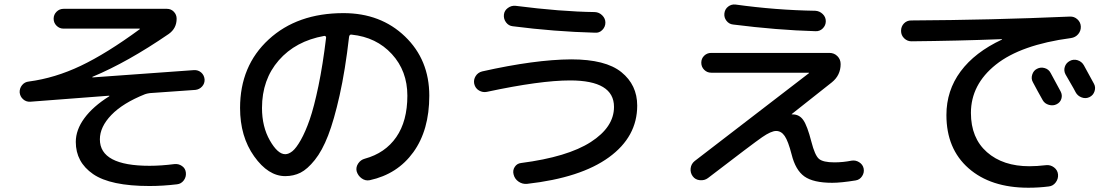

<svg xmlns="http://www.w3.org/2000/svg" viewBox="-20 -795 5040 872"><path d="M117.2 -333Q98.6 -332 85 -344.2Q71.3 -356.4 69.3 -375Q68.4 -393.6 80.1 -408.2Q91.8 -422.9 111.3 -424.8Q229.5 -440.4 346.7 -496.1Q463.9 -551.8 614.3 -662.1Q615.2 -662.1 615.2 -664.1Q615.2 -665 613.3 -665H268.6Q250 -665 236.8 -678.2Q223.6 -691.4 223.6 -710Q223.6 -728.5 236.8 -741.7Q250 -754.9 268.6 -754.9H738.3Q756.8 -754.9 769.5 -741.7Q782.2 -728.5 782.2 -710Q782.2 -666 746.1 -640.6Q559.6 -512.7 400.4 -446.3Q399.4 -446.3 399.4 -444.3Q399.4 -443.4 400.4 -443.4L861.3 -476.6Q879.9 -477.5 893.6 -465.8Q907.2 -454.1 909.2 -434.6Q910.2 -416 897.9 -402.3Q885.7 -388.7 867.2 -386.7L660.2 -372.1Q646.5 -370.1 638.7 -367.2Q538.1 -327.1 485.8 -272.9Q433.6 -218.8 433.6 -162.1Q433.6 -42 659.2 -42Q710.9 -42 772.5 -49.8Q791 -51.8 806.6 -41Q822.3 -30.3 824.2 -10.7Q826.2 8.8 814.5 24.4Q802.7 40 784.2 42Q719.7 49.8 659.2 49.8Q481.4 49.8 402.8 -4.4Q324.2 -58.6 324.2 -150.4Q324.2 -205.1 363.3 -258.3Q402.3 -311.5 475.6 -357.4Q476.6 -357.4 476.6 -359.4Q476.6 -360.4 475.6 -360.4Z M1452.1 -631.8Q1322.3 -608.4 1246.1 -521Q1169.9 -433.6 1169.9 -304.7Q1169.9 -219.7 1205.6 -157.2Q1241.2 -94.7 1275.4 -94.7Q1291 -94.7 1308.1 -108.4Q1325.2 -122.1 1346.2 -159.2Q1367.2 -196.3 1386.7 -252.4Q1406.2 -308.6 1426.3 -404.8Q1446.3 -501 1460.9 -623Q1461.9 -627 1459 -629.9Q1456.1 -632.8 1452.1 -631.8ZM1275.4 4.9Q1198.2 4.9 1134.3 -85Q1070.3 -174.8 1070.3 -304.7Q1070.3 -496.1 1200.2 -615.7Q1330.1 -735.4 1540 -735.4Q1709 -735.4 1819.3 -629.4Q1929.7 -523.4 1929.7 -360.4Q1929.7 -204.1 1857.4 -104Q1785.2 -3.9 1659.2 23.4Q1639.6 27.3 1622.6 15.1Q1605.5 2.9 1599.6 -17.6Q1595.7 -36.1 1606.9 -52.7Q1618.2 -69.3 1636.7 -74.2Q1729.5 -99.6 1779.8 -172.4Q1830.1 -245.1 1830.1 -360.4Q1830.1 -472.7 1759.8 -549.3Q1689.5 -626 1577.1 -637.7Q1567.4 -639.6 1565.4 -627.9Q1547.9 -475.6 1522.5 -362.3Q1497.1 -249 1470.2 -179.7Q1443.4 -110.4 1409.7 -68.4Q1376 -26.4 1344.7 -10.7Q1313.5 4.9 1275.4 4.9Z M2191.4 -377.9Q2172.9 -374 2155.8 -383.8Q2138.7 -393.6 2133.8 -414.1Q2129.9 -432.6 2140.1 -449.2Q2150.4 -465.8 2169.9 -470.7Q2409.2 -524.4 2574.2 -525.4Q2730.5 -525.4 2802.2 -467.3Q2874 -409.2 2874 -315.4Q2874 -173.8 2745.6 -80.6Q2617.2 12.7 2374 40Q2352.5 42 2335 29.8Q2317.4 17.6 2312.5 -2.9Q2307.6 -21.5 2317.9 -37.1Q2328.1 -52.7 2346.7 -54.7Q2557.6 -82 2663.1 -149.9Q2768.6 -217.8 2768.6 -309.6Q2768.6 -429.7 2569.3 -429.7Q2433.6 -429.7 2191.4 -377.9ZM2321.3 -768.6Q2527.3 -742.2 2681.6 -740.2Q2701.2 -739.3 2715.3 -725.1Q2729.5 -710.9 2729.5 -692.4Q2729.5 -672.9 2715.3 -658.7Q2701.2 -644.5 2681.6 -646.5Q2498 -651.4 2308.6 -675.8Q2290 -677.7 2278.3 -693.4Q2266.6 -709 2268.6 -728.5Q2270.5 -747.1 2286.6 -758.8Q2302.7 -770.5 2321.3 -768.6Z M3195.3 13.7Q3179.7 25.4 3158.7 23.4Q3137.7 21.5 3126 5.4Q3114.3 -10.7 3116.7 -30.8Q3119.1 -50.8 3134.8 -63.5L3654.3 -462.9V-463.9Q3654.3 -464.8 3653.3 -464.8H3210Q3191.4 -464.8 3178.2 -478Q3165 -491.2 3165 -510.3Q3165 -529.3 3178.2 -542Q3191.4 -554.7 3210 -554.7H3747.1Q3768.6 -554.7 3783.2 -540Q3797.9 -525.4 3797.9 -503.9Q3797.9 -453.1 3757.8 -420.9L3576.2 -277.3L3575.2 -276.4Q3576.2 -275.4 3577.1 -275.4H3580.1Q3610.4 -275.4 3628.4 -249.5Q3646.5 -223.6 3665 -151.4Q3680.7 -89.8 3699.2 -73.7Q3717.8 -57.6 3769.5 -57.6Q3808.6 -57.6 3847.7 -65.4Q3866.2 -68.4 3882.3 -58.1Q3898.4 -47.9 3902.3 -30.3Q3906.2 -11.7 3895.5 4.9Q3884.8 21.5 3866.2 24.4Q3799.8 35.2 3759.8 35.2Q3673.8 35.2 3633.3 6.3Q3592.8 -22.5 3575.2 -93.8Q3559.6 -154.3 3543.9 -177.2Q3528.3 -200.2 3504.9 -200.2Q3482.4 -200.2 3441.4 -171.9Q3400.4 -143.6 3195.3 13.7ZM3320.3 -774.4Q3502.9 -749 3682.6 -746.1Q3702.1 -745.1 3716.3 -731.4Q3730.5 -717.8 3730.5 -698.7Q3730.5 -679.7 3716.8 -666Q3703.1 -652.3 3683.6 -653.3Q3509.8 -658.2 3309.6 -683.6Q3291 -685.5 3279.3 -700.7Q3267.6 -715.8 3270 -734.9Q3272.5 -753.9 3287.1 -765.1Q3301.8 -776.4 3320.3 -774.4Z M4689.5 -482.4Q4706.1 -491.2 4724.6 -485.8Q4743.2 -480.5 4752 -462.9Q4766.6 -435.5 4796.9 -379.9Q4805.7 -363.3 4800.3 -346.2Q4794.9 -329.1 4778.3 -321.3Q4762.7 -313.5 4743.7 -318.8Q4724.6 -324.2 4715.8 -339.8Q4708 -353.5 4692.9 -380.9Q4677.7 -408.2 4670.9 -421.9Q4662.1 -437.5 4668 -456.1Q4673.8 -474.6 4689.5 -482.4ZM4902.3 -499Q4918 -470.7 4948.2 -415Q4957 -399.4 4951.2 -380.9Q4945.3 -362.3 4928.2 -354Q4911.1 -345.7 4892.6 -352.5Q4874 -359.4 4865.2 -376Q4858.4 -389.6 4842.3 -417Q4826.2 -444.3 4819.3 -457Q4810.5 -473.6 4815.9 -491.2Q4821.3 -508.8 4838.4 -518.1Q4855.5 -527.3 4874 -521.5Q4892.6 -515.6 4902.3 -499ZM4119.1 -607.4Q4100.6 -607.4 4086.4 -621.1Q4072.3 -634.8 4072.3 -654.8Q4072.3 -674.8 4085.4 -688.5Q4098.6 -702.1 4118.2 -702.1Q4482.4 -704.1 4838.9 -719.7Q4858.4 -720.7 4873 -707.5Q4887.7 -694.3 4888.7 -674.8Q4889.6 -655.3 4877 -640.1Q4864.3 -625 4843.8 -622.1Q4616.2 -591.8 4502.9 -501.5Q4389.6 -411.1 4389.6 -282.2Q4389.6 -168 4462.4 -104Q4535.2 -40 4655.3 -40Q4688.5 -40 4731.4 -44.9Q4751 -46.9 4767.1 -34.7Q4783.2 -22.5 4785.2 -2.9Q4787.1 16.6 4774.9 33.2Q4762.7 49.8 4743.2 51.8Q4698.2 57.6 4650.4 57.6Q4479.5 57.6 4378.9 -30.8Q4278.3 -119.1 4278.3 -272.5Q4278.3 -383.8 4342.8 -470.7Q4407.2 -557.6 4530.3 -615.2Q4531.2 -615.2 4531.2 -616.2Q4531.2 -617.2 4529.3 -617.2Q4330.1 -609.4 4119.1 -607.4Z"/></svg>

Font: Rounded-X Mgen+ 1mn medium
Style: Regular
Weight: 500
Designer: [Source Han Sans]
Ryoko NISHIZUKA  (kana & ideographs); Paul D. Hunt (Latin, Greek & Cyrillic); Wenlong ZHANG  (bopomofo
Version: Version 1.059.20150602